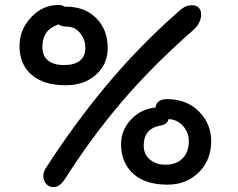

<svg xmlns="http://www.w3.org/2000/svg" viewBox="-20 -738 964 779"><path d="M247.1 -392.1Q156.7 -392.1 107.9 -434.8Q59.1 -477.5 59.1 -550.8Q59.1 -617.2 106 -667.5Q152.8 -717.8 216.8 -717.8Q232.9 -717.8 241.2 -710.9H248Q324.7 -710.9 370.8 -664.1Q417 -617.2 417 -543Q417 -477.5 369.4 -434.8Q321.8 -392.1 247.1 -392.1ZM198.2 21Q170.4 21 159.9 -4.2Q149.4 -29.3 166 -56.2Q283.7 -238.3 412.8 -392.8Q542 -547.4 698.2 -686Q716.3 -703.1 729.7 -710Q743.2 -716.8 759.8 -716.8Q781.2 -716.8 790.8 -700.7Q800.3 -684.6 793.5 -660.4Q786.6 -636.2 764.2 -616.2Q598.6 -470.7 475.3 -326.4Q352.1 -182.1 243.2 -11.2Q222.2 21 198.2 21ZM151.9 -547.9Q151.9 -511.7 174.3 -492.9Q196.8 -474.1 240.2 -474.1Q282.7 -474.1 304.4 -491.9Q326.2 -509.8 326.2 -543.9Q326.2 -578.6 304.7 -604.2Q283.2 -629.9 252.9 -629.9Q230.5 -629.9 216.8 -639.2Q180.7 -625.5 166.3 -603Q151.9 -580.6 151.9 -547.9ZM659.2 11.2Q569.3 11.2 520.3 -33.4Q471.2 -78.1 471.2 -152.8Q471.2 -209.5 511.2 -252.7Q551.3 -295.9 610.8 -301.8Q612.8 -319.3 625.7 -327.6Q638.7 -335.9 657.2 -335.9Q736.8 -335.9 786.9 -285.9Q836.9 -235.8 836.9 -165Q836.9 -88.9 786.9 -38.8Q736.8 11.2 659.2 11.2ZM563 -147Q563 -112.8 587.6 -91.3Q612.3 -69.8 650.9 -69.8Q695.8 -69.8 720.9 -95.5Q746.1 -121.1 746.1 -165Q746.1 -200.2 722.9 -226.6Q699.7 -252.9 664.1 -254.9Q659.2 -233.4 632.8 -229Q563 -217.3 563 -147Z"/></svg>

Font: Shantell Sans Normal
Style: Regular
Weight: 400
Designer: Stephen Nixon, Anya Danilova, Shantell Martin
Foundry: Arrow Type
Version: Version 1.006;[559af2be0]